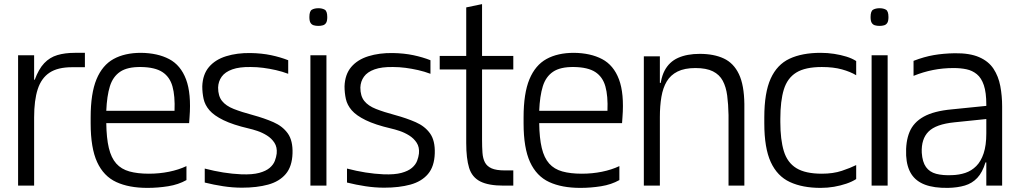

<svg xmlns="http://www.w3.org/2000/svg" viewBox="-20 -903 4953 934"><path d="M68 0V-634H146V-515H149Q168 -567 195 -595.5Q222 -624 259 -635Q296 -646 344 -646H393V-576H330Q261 -576 221 -549.5Q181 -523 163.5 -469Q146 -415 146 -332V0Z M697 11Q607 11 545.5 -17.5Q484 -46 452.5 -114.5Q421 -183 421 -303V-332Q421 -449 449.5 -517.5Q478 -586 532.5 -616Q587 -646 666 -646Q747 -645 803 -615.5Q859 -586 885 -517Q911 -448 902 -332L900 -304H497Q498 -231 509.5 -183Q521 -135 545.5 -107.5Q570 -80 609.5 -69Q649 -58 704 -58Q755 -58 802 -67.5Q849 -77 887 -95V-27Q848 -5 798 3Q748 11 697 11ZM497 -364H829Q832 -436 819 -482.5Q806 -529 770 -552.5Q734 -576 666 -577Q600 -578 564.5 -554Q529 -530 514.5 -483Q500 -436 497 -364Z M1157 10Q1112 10 1066 3Q1020 -4 976 -15V-83Q1022 -71 1066 -64Q1110 -57 1154 -55Q1208 -53 1241 -62Q1274 -71 1292 -86.5Q1310 -102 1317 -120.5Q1324 -139 1326 -156Q1329 -187 1315 -208.5Q1301 -230 1278.5 -244Q1256 -258 1232 -266Q1208 -274 1190 -278Q1113 -296 1067 -318.5Q1021 -341 999 -366.5Q977 -392 970.5 -421.5Q964 -451 964 -483Q966 -541 996.5 -577Q1027 -613 1080 -629.5Q1133 -646 1199 -645Q1254 -644 1299 -634.5Q1344 -625 1382 -610V-544Q1353 -555 1322 -562Q1291 -569 1260.5 -573Q1230 -577 1200 -577Q1145 -578 1110 -565.5Q1075 -553 1058.5 -530Q1042 -507 1041 -477Q1041 -436 1060 -412Q1079 -388 1117 -373Q1155 -358 1211 -343Q1266 -328 1310.5 -308.5Q1355 -289 1380 -254Q1405 -219 1403 -157Q1401 -93 1370 -56.5Q1339 -20 1284.5 -5Q1230 10 1157 10Z M1490 0V-634H1568V0ZM1529 -777Q1516 -777 1506 -780Q1496 -783 1490.5 -792Q1485 -801 1485 -820Q1485 -849 1497.5 -856Q1510 -863 1529 -863Q1547 -863 1559.5 -856Q1572 -849 1572 -820Q1572 -801 1566.5 -792Q1561 -783 1551 -780Q1541 -777 1529 -777Z M1849 10Q1804 10 1758 3Q1712 -4 1668 -15V-83Q1714 -71 1758 -64Q1802 -57 1846 -55Q1900 -53 1933 -62Q1966 -71 1984 -86.5Q2002 -102 2009 -120.5Q2016 -139 2018 -156Q2021 -187 2007 -208.5Q1993 -230 1970.5 -244Q1948 -258 1924 -266Q1900 -274 1882 -278Q1805 -296 1759 -318.5Q1713 -341 1691 -366.5Q1669 -392 1662.5 -421.5Q1656 -451 1656 -483Q1658 -541 1688.5 -577Q1719 -613 1772 -629.5Q1825 -646 1891 -645Q1946 -644 1991 -634.5Q2036 -625 2074 -610V-544Q2045 -555 2014 -562Q1983 -569 1952.5 -573Q1922 -577 1892 -577Q1837 -578 1802 -565.5Q1767 -553 1750.5 -530Q1734 -507 1733 -477Q1733 -436 1752 -412Q1771 -388 1809 -373Q1847 -358 1903 -343Q1958 -328 2002.5 -308.5Q2047 -289 2072 -254Q2097 -219 2095 -157Q2093 -93 2062 -56.5Q2031 -20 1976.5 -5Q1922 10 1849 10Z M2430 0Q2356 0 2316 -20.5Q2276 -41 2262 -86.5Q2248 -132 2248 -207V-421H2325V-224Q2325 -188 2327 -160Q2329 -132 2339 -113Q2349 -94 2371.5 -84Q2394 -74 2436 -74H2477V0ZM2119 -565V-631H2477V-565ZM2248 -282V-867L2325 -883V-282Z M2803 11Q2713 11 2651.5 -17.5Q2590 -46 2558.5 -114.5Q2527 -183 2527 -303V-332Q2527 -449 2555.5 -517.5Q2584 -586 2638.5 -616Q2693 -646 2772 -646Q2853 -645 2909 -615.5Q2965 -586 2991 -517Q3017 -448 3008 -332L3006 -304H2603Q2604 -231 2615.5 -183Q2627 -135 2651.5 -107.5Q2676 -80 2715.5 -69Q2755 -58 2810 -58Q2861 -58 2908 -67.5Q2955 -77 2993 -95V-27Q2954 -5 2904 3Q2854 11 2803 11ZM2603 -364H2935Q2938 -436 2925 -482.5Q2912 -529 2876 -552.5Q2840 -576 2772 -577Q2706 -578 2670.5 -554Q2635 -530 2620.5 -483Q2606 -436 2603 -364Z M3190 -334V-442Q3190 -515 3212.5 -558.5Q3235 -602 3278.5 -621.5Q3322 -641 3384 -641Q3453 -641 3501 -618.5Q3549 -596 3574.5 -542.5Q3600 -489 3601 -396L3524 -343Q3523 -396 3517.5 -438Q3512 -480 3496 -510Q3480 -540 3448 -556Q3416 -572 3363 -572Q3310 -572 3276 -555Q3242 -538 3223.5 -507Q3205 -476 3197.5 -432Q3190 -388 3190 -334ZM3112 0V-629H3190V-442V0ZM3192 -436 3157 -461V-500H3203ZM3524 0V-372L3601 -400V0Z M4145 -537Q4117 -554 4075.5 -565.5Q4034 -577 3978 -577Q3897 -577 3853.5 -550Q3810 -523 3793 -467.5Q3776 -412 3776 -325V-309Q3776 -224 3793 -168Q3810 -112 3854 -85Q3898 -58 3978 -58Q4033 -58 4075 -72Q4117 -86 4145 -100V-32Q4125 -19 4097 -9.5Q4069 0 4037.5 5.5Q4006 11 3972 11Q3884 11 3822.5 -17.5Q3761 -46 3729.5 -114.5Q3698 -183 3698 -303V-332Q3698 -452 3729 -520.5Q3760 -589 3821 -617.5Q3882 -646 3972 -646Q4006 -646 4038 -641Q4070 -636 4097.5 -627.5Q4125 -619 4145 -606Z M4220 0V-634H4298V0ZM4259 -777Q4246 -777 4236 -780Q4226 -783 4220.5 -792Q4215 -801 4215 -820Q4215 -849 4227.5 -856Q4240 -863 4259 -863Q4277 -863 4289.5 -856Q4302 -849 4302 -820Q4302 -801 4296.5 -792Q4291 -783 4281 -780Q4271 -777 4259 -777Z M4778 0V-307Q4778 -313 4778 -326Q4778 -339 4778 -354Q4778 -369 4778 -380.5Q4778 -392 4778 -394Q4778 -453 4766 -488.5Q4754 -524 4732 -542Q4710 -560 4681.5 -566Q4653 -572 4619 -572Q4567 -572 4519 -562.5Q4471 -553 4424 -534V-607Q4476 -627 4522.5 -635Q4569 -643 4624 -644Q4697 -645 4743 -625Q4789 -605 4813 -568.5Q4837 -532 4846 -484.5Q4855 -437 4855 -385V0ZM4592 11Q4524 12 4480 -4.5Q4436 -21 4413.5 -56Q4391 -91 4388 -146Q4385 -214 4404.5 -261Q4424 -308 4473.5 -335.5Q4523 -363 4610 -371L4798 -390V-326L4623 -308Q4533 -299 4497 -263Q4461 -227 4464 -160Q4467 -115 4484.5 -90.5Q4502 -66 4534 -57.5Q4566 -49 4611 -51Q4646 -52 4676 -62Q4706 -72 4729 -95Q4752 -118 4765 -157Q4778 -196 4778 -254L4796 -113H4774Q4759 -64 4734 -37.5Q4709 -11 4673.5 -0.5Q4638 10 4592 11Z"/></svg>

Font: Matangi Medium
Style: Regular
Weight: 500
Designer: Prashant Pant
Foundry: The Graphic Ant
Version: Version 3.002